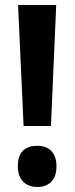

<svg xmlns="http://www.w3.org/2000/svg" viewBox="-20 -734 297 765"><path d="M183 -232H74L52 -714H204ZM51 -71Q51 -153 129 -153Q165 -153 185 -132Q205 -111 205 -71Q205 -31 184.5 -10Q164 11 129 11Q93 11 72 -10.5Q51 -32 51 -71Z"/></svg>

Font: Noto Sans Lao UI ExtCond
Style: Bold
Weight: 700
Width: 2
Designer: Monotype Design Team
Foundry: Monotype Imaging Inc.
Version: Version 2.000; ttfautohint (v1.8.4.7-5d5b)